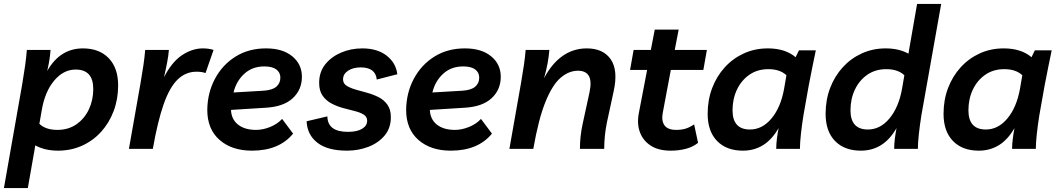

<svg xmlns="http://www.w3.org/2000/svg" viewBox="-35 -760 5404 980"><path d="M388 -513Q472 -513 520 -463Q568 -413 568 -324Q568 -254 545 -193Q522 -132 480.5 -86.5Q439 -41 383 -16Q327 9 261 9Q194 9 145 -18L142 1L107 200H-15L79 -334Q88 -387 93.5 -427Q99 -467 102 -505H223Q221 -477 216.5 -450Q212 -423 206 -398Q240 -457 285.5 -485Q331 -513 388 -513ZM351 -405Q289 -405 241.5 -348.5Q194 -292 178 -197L166 -128Q198 -97 258 -97Q314 -97 355 -125.5Q396 -154 418.5 -201.5Q441 -249 441 -306Q441 -405 351 -405Z M1014 -387Q996 -394 968 -394Q913 -394 872 -354.5Q831 -315 800.5 -228.5Q770 -142 745 0H623L682 -334Q691 -387 697 -427Q703 -467 706 -505H827Q825 -477 818 -440.5Q811 -404 802 -366Q843 -445 895 -479Q947 -513 1000 -513Q1016 -513 1030 -511Q1044 -509 1055 -505Z M1251 9Q1148 9 1085.5 -46Q1023 -101 1023 -199Q1024 -286 1062 -357.5Q1100 -429 1167 -471Q1234 -513 1323 -513Q1408 -513 1457 -472.5Q1506 -432 1506 -368Q1506 -302 1459 -258.5Q1412 -215 1320 -210L1144 -199Q1146 -151 1180 -124Q1214 -97 1272 -97Q1307 -97 1344 -112Q1381 -127 1405 -153L1461 -78Q1390 9 1251 9ZM1314 -421Q1253 -421 1212 -383.5Q1171 -346 1157 -288L1310 -297Q1355 -300 1375.5 -317.5Q1396 -335 1396 -364Q1396 -390 1375.5 -405.5Q1355 -421 1314 -421Z M1736 9Q1637 9 1585 -31.5Q1533 -72 1530 -141L1636 -166Q1637 -87 1741 -87Q1787 -87 1813 -102.5Q1839 -118 1839 -144Q1839 -164 1821.5 -175Q1804 -186 1776 -193Q1748 -200 1716.5 -208.5Q1685 -217 1657.5 -231.5Q1630 -246 1612 -271Q1594 -296 1594 -337Q1594 -393 1625.5 -432Q1657 -471 1707 -492Q1757 -513 1814 -513Q1891 -513 1938.5 -476Q1986 -439 1993 -381L1888 -354Q1882 -416 1806 -416Q1767 -416 1741.5 -399Q1716 -382 1716 -355Q1716 -334 1734 -322.5Q1752 -311 1779.5 -303Q1807 -295 1838.5 -286.5Q1870 -278 1897.5 -264Q1925 -250 1942.5 -225.5Q1960 -201 1960 -162Q1960 -106 1928 -68Q1896 -30 1845 -10.5Q1794 9 1736 9Z M2266 9Q2163 9 2100.5 -46Q2038 -101 2038 -199Q2039 -286 2077 -357.5Q2115 -429 2182 -471Q2249 -513 2338 -513Q2423 -513 2472 -472.5Q2521 -432 2521 -368Q2521 -302 2474 -258.5Q2427 -215 2335 -210L2159 -199Q2161 -151 2195 -124Q2229 -97 2287 -97Q2322 -97 2359 -112Q2396 -127 2420 -153L2476 -78Q2405 9 2266 9ZM2329 -421Q2268 -421 2227 -383.5Q2186 -346 2172 -288L2325 -297Q2370 -300 2390.5 -317.5Q2411 -335 2411 -364Q2411 -390 2390.5 -405.5Q2370 -421 2329 -421Z M2565 0 2624 -334Q2633 -387 2639 -427Q2645 -467 2648 -505H2769Q2764 -438 2742 -361Q2781 -435 2836 -474Q2891 -513 2960 -513Q3044 -513 3082.5 -457Q3121 -401 3097 -293L3063 -136Q3056 -102 3052.5 -68Q3049 -34 3049 0H2925Q2925 -64 2939 -128L2974 -289Q2986 -346 2970.5 -372.5Q2955 -399 2915 -399Q2869 -399 2827 -363.5Q2785 -328 2749.5 -241Q2714 -154 2687 0Z M3388 9Q3327 9 3287.5 -16Q3248 -41 3231.5 -84.5Q3215 -128 3226 -184L3268 -403H3181L3199 -505H3287L3307 -609H3429L3409 -505H3573L3555 -403H3389L3348 -185Q3340 -144 3356.5 -120.5Q3373 -97 3417 -97Q3442 -97 3463 -103Q3484 -109 3508 -125L3528 -31Q3502 -10 3466 -0.5Q3430 9 3388 9Z M3757 9Q3673 9 3625 -40.5Q3577 -90 3577 -179Q3577 -250 3600 -310.5Q3623 -371 3664.5 -416.5Q3706 -462 3762 -487.5Q3818 -513 3884 -513Q3973 -513 4026 -468L4043 -503H4129Q4121 -464 4111.5 -418Q4102 -372 4093 -324L4066 -172Q4058 -122 4053 -76Q4048 -30 4048 0H3927Q3927 -25 3930.5 -52.5Q3934 -80 3939 -106Q3905 -47 3859.5 -19Q3814 9 3757 9ZM3793 -99Q3856 -99 3903 -155.5Q3950 -212 3967 -306L3979 -376Q3946 -407 3887 -407Q3831 -407 3790 -378.5Q3749 -350 3726.5 -302.5Q3704 -255 3704 -197Q3704 -99 3793 -99Z M4359 9Q4275 9 4227 -40.5Q4179 -90 4179 -179Q4179 -250 4202 -310.5Q4225 -371 4266.5 -416.5Q4308 -462 4364 -487.5Q4420 -513 4486 -513Q4553 -513 4602 -486L4605 -505L4646 -740H4769L4668 -172Q4660 -122 4655 -76Q4650 -30 4650 0H4529Q4529 -25 4532.5 -52.5Q4536 -80 4541 -106Q4507 -47 4461.5 -19Q4416 9 4359 9ZM4395 -99Q4458 -99 4505 -155.5Q4552 -212 4569 -306L4581 -376Q4548 -407 4489 -407Q4433 -407 4392 -378.5Q4351 -350 4328.5 -302.5Q4306 -255 4306 -197Q4306 -99 4395 -99Z M4961 9Q4877 9 4829 -40.5Q4781 -90 4781 -179Q4781 -250 4804 -310.5Q4827 -371 4868.5 -416.5Q4910 -462 4966 -487.5Q5022 -513 5088 -513Q5177 -513 5230 -468L5247 -503H5333Q5325 -464 5315.5 -418Q5306 -372 5297 -324L5270 -172Q5262 -122 5257 -76Q5252 -30 5252 0H5131Q5131 -25 5134.5 -52.5Q5138 -80 5143 -106Q5109 -47 5063.5 -19Q5018 9 4961 9ZM4997 -99Q5060 -99 5107 -155.5Q5154 -212 5171 -306L5183 -376Q5150 -407 5091 -407Q5035 -407 4994 -378.5Q4953 -350 4930.5 -302.5Q4908 -255 4908 -197Q4908 -99 4997 -99Z"/></svg>

Font: Livvic SemiBold
Style: Italic
Weight: 600
Italic angle: -10°
Designer: Jacques Le Bailly, Baron von Fonthausen
Version: Version 1.001; ttfautohint (v1.8.2)